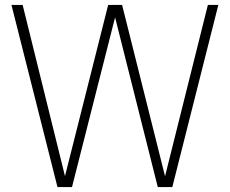

<svg xmlns="http://www.w3.org/2000/svg" viewBox="-20 -760 934 780"><path d="M213.5 0 26.5 -740H72L244 -44.5L419.5 -740H476L650.5 -44L824.5 -740H867L680 0H621L447.5 -689.5L272.5 0Z"/></svg>

Font: Encode Sans Condensed ExtraLight
Style: Regular
Weight: 200
Width: 3
Designer: Multiple Designers
Foundry: Impallari Type
Version: Version 3.000; ttfautohint (v1.8.3) -l 8 -r 50 -G 200 -x 14 